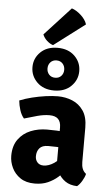

<svg xmlns="http://www.w3.org/2000/svg" viewBox="-66 -1076 645 1132"><g transform="rotate(5 256.0 -510.0)"><path d="M32 -136.5Q32 -196 59.8 -234.2Q87.5 -272.5 132.5 -290.8Q177.5 -309 229 -309Q252.5 -309 287 -307.8Q321.5 -306.5 349 -301V-206Q326.5 -211 296 -212Q265.5 -213 244 -213Q209 -213 193 -194.5Q177 -176 177 -146.5Q177 -125 190 -110.5Q203 -96 226 -96Q257 -96 289.5 -118Q322 -140 344 -179.5L365 -83Q345.5 -60 320.2 -37.8Q295 -15.5 261.5 -0.5Q228 14.5 183.5 14.5Q132 14.5 98.5 -8.2Q65 -31 48.5 -65.8Q32 -100.5 32 -136.5ZM480.5 -68.5Q476 -48.5 462.2 -25.8Q448.5 -3 434 8Q391.5 6.5 364.2 -12.5Q337 -31.5 322.5 -58.8Q308 -86 304 -112.5V-327.5Q304 -361.5 287.2 -378Q270.5 -394.5 236 -394.5Q203 -394.5 164.8 -384.2Q126.5 -374 87.5 -362Q71.5 -380 62.2 -409Q53 -438 50.5 -465.5Q83.5 -479 123.8 -489Q164 -499 204 -504.5Q244 -510 276.5 -510Q321 -510 361.2 -493.5Q401.5 -477 427 -439.8Q452.5 -402.5 452.5 -340V-136.5Q452.5 -113.5 459 -96.8Q465.5 -80 480.5 -68.5ZM111 -668.5Q111 -616.5 148.8 -579.2Q186.5 -542 249.5 -542Q312.5 -542 350.2 -579.2Q388 -616.5 388 -668.5Q388 -721 350.2 -757.8Q312.5 -794.5 249.5 -794.5Q186.5 -794.5 148.8 -757.8Q111 -721 111 -668.5ZM200 -668.5Q200 -690.5 213.5 -705.2Q227 -720 249.5 -720Q272 -720 285.5 -705.2Q299 -690.5 299 -668.5Q299 -647 285.5 -632.2Q272 -617.5 249.5 -617.5Q227 -617.5 213.5 -632.2Q200 -647 200 -668.5ZM312.5 -1033.5Q339.5 -1025 367 -1000Q394.5 -975 403.5 -946.5L220.5 -808Q202 -813.5 184.2 -829.5Q166.5 -845.5 158.5 -866Z"/></g></svg>

Font: Signika Negative
Style: Bold
Weight: 700
Designer: Anna Giedry
Foundry: Anna Giedry
Version: Version 2.001